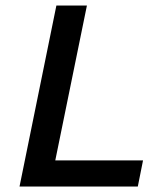

<svg xmlns="http://www.w3.org/2000/svg" viewBox="-20 -678 590 698"><path d="M500 -95 481 0H51L185 -658H296L181 -95Z"/></svg>

Font: Codetta
Style: Bold Italic
Weight: 700
Italic angle: -11°
Designer: Ulrich Proeller
Foundry: PROSA GmbH
Version: Version 2.00;September 29, 2018;FontCreator 11.5.0.2427 64-b